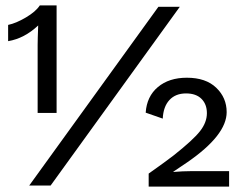

<svg xmlns="http://www.w3.org/2000/svg" viewBox="-20 -685 895 709"><path d="M119 -519Q119 -539 121 -591Q70 -543 10 -533V-593Q39 -599 75.5 -620.5Q112 -642 127 -665H189V-268H119ZM565 -660H644L167 0H88ZM684 -53H826V4H529V-44Q594 -90 621 -111Q693 -168 718.5 -200.5Q744 -233 744 -267Q744 -300 724 -320Q704 -340 667 -340Q628 -340 605.5 -315.5Q583 -291 581 -247L518 -269Q522 -329 563 -363.5Q604 -398 670 -398Q740 -398 778.5 -361Q817 -324 817 -271Q817 -186 672 -86L620 -51V-50Q656 -53 684 -53Z"/></svg>

Font: Work Sans
Style: Regular
Weight: 400
Designer: Wei Huang
Foundry: Wei Huang
Version: Version 1.032;PS 001.032;hotconv 1.0.70;makeotf.lib2.5.58329